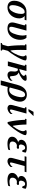

<svg xmlns="http://www.w3.org/2000/svg" viewBox="2179 -2935 955 5353"><g transform="rotate(90 2656.5 -258.5)"><path d="M423.8 -467.3Q455.6 -444.8 474.1 -405.8Q492.7 -366.7 492.7 -319.3Q492.7 -254.9 470.9 -195.3Q449.2 -135.7 409.4 -89.8Q369.6 -43.9 313.2 -16.6Q256.8 10.7 188 10.7Q146 10.7 111.6 -0.7Q77.1 -12.2 52.5 -35.6Q27.8 -59.1 14.4 -94.2Q1 -129.4 1 -176.3Q1 -252.4 25.9 -315.4Q50.8 -378.4 92 -423.6Q133.3 -468.8 186.8 -493.7Q240.2 -518.6 296.9 -518.6H547.4L533.7 -467.3ZM367.7 -371.6Q367.7 -386.7 366.2 -401.4Q364.7 -416 360.6 -428.5Q356.4 -440.9 349.9 -450.9Q343.3 -460.9 333 -467.3H305.7Q279.8 -467.3 256.1 -451.7Q232.4 -436 212.2 -409.9Q191.9 -383.8 175.5 -349.9Q159.2 -315.9 147.7 -279.3Q136.2 -242.7 129.9 -206.3Q123.5 -169.9 123.5 -138.7Q123.5 -85.9 139.9 -62.3Q156.2 -38.6 187.5 -38.6Q212.4 -38.6 235.4 -53.2Q258.3 -67.9 278.3 -92.8Q298.3 -117.7 314.9 -150.9Q331.5 -184.1 343.3 -220.9Q355 -257.8 361.3 -296.6Q367.7 -335.4 367.7 -371.6Z M680.7 -433.6Q683.1 -443.8 684.6 -451.4Q686 -459 686 -464.4Q686 -474.6 681.4 -478.3Q676.8 -481.9 668 -481.9H654.3L664.1 -518.6H833L740.2 -173.3Q734.4 -151.4 730.5 -130.9Q726.6 -110.4 726.6 -93.3Q726.6 -68.4 737.8 -53Q749 -37.6 778.8 -37.6Q807.6 -37.6 831.8 -49.3Q856 -61 876 -86.4Q896 -111.8 913.1 -151.6Q930.2 -191.4 945.3 -247.6Q949.2 -261.7 953.6 -280.5Q958 -299.3 961.9 -320.8Q965.8 -342.3 968.3 -366.2Q970.7 -390.1 970.7 -414.6Q970.7 -441.4 966.8 -467.5Q962.9 -493.7 954.1 -518.6H1032.7Q1059.6 -493.2 1075 -447.8Q1090.3 -402.3 1090.3 -344.7Q1090.3 -318.4 1086.9 -291Q1083.5 -263.7 1075.7 -235.4Q1056.6 -164.1 1022.7 -116.7Q988.8 -69.3 947.3 -41Q905.8 -12.7 860.8 -1Q815.9 10.7 774.4 10.7Q606 10.7 606 -121.6Q606 -155.8 616.7 -195.8Z M1244.6 -467.3Q1244.6 -475.6 1240.7 -478.8Q1236.8 -481.9 1229 -481.9H1213.4L1223.1 -518.6H1375Q1373 -481.4 1372.1 -441.9Q1371.1 -402.3 1371.1 -362.3Q1371.1 -335.9 1371.6 -304.2Q1372.1 -272.5 1373 -240.5Q1374 -208.5 1375.7 -178.2Q1377.4 -147.9 1380.1 -124.8Q1382.8 -101.6 1386 -87.4Q1389.2 -73.2 1393.6 -73.2Q1398.4 -73.2 1401.4 -78.1Q1442.9 -133.8 1471.4 -186.3Q1500 -238.8 1517.6 -283.9Q1535.2 -329.1 1543 -364.5Q1550.8 -399.9 1550.8 -421.9Q1550.8 -443.4 1546.4 -455.1Q1542 -466.8 1536.4 -473.9Q1530.8 -481 1526.4 -485.6Q1522 -490.2 1522 -497.6Q1522.5 -504.9 1525.6 -510Q1528.8 -515.1 1536.1 -518.3Q1543.5 -521.5 1556.2 -522.9Q1568.8 -524.4 1588.9 -524.4Q1599.6 -524.4 1613 -522.9Q1626.5 -521.5 1638.2 -517.6Q1649.9 -513.7 1657.7 -505.9Q1665.5 -498 1665.5 -485.8Q1665.5 -468.3 1654.8 -437Q1644 -405.8 1625.5 -365.2Q1606.9 -324.7 1581.3 -277.8Q1555.7 -231 1525.9 -182.9Q1496.1 -134.8 1463.1 -87.6Q1430.2 -40.5 1397 0L1366.2 113.8Q1360.8 134.3 1360.8 144Q1360.8 154.8 1365.7 158.4Q1370.6 162.1 1379.4 162.1H1392.6L1382.8 198.7H1174.8L1184.6 162.1H1198.2Q1204.6 162.1 1210 160.2Q1215.3 158.2 1220 152.8Q1224.6 147.5 1228.8 138.2Q1232.9 128.9 1236.8 113.8L1268.1 -2.4Q1261.7 -43.5 1256.8 -91.3Q1252 -139.2 1248.8 -189Q1245.6 -238.8 1243.9 -287.6Q1242.2 -336.4 1242.2 -378.9Q1242.2 -404.3 1242.9 -426.5Q1243.7 -448.7 1244.6 -467.3Z M1807.1 -433.6Q1809.6 -443.8 1811 -451.4Q1812.5 -459 1812.5 -464.4Q1812.5 -474.6 1807.9 -478.3Q1803.2 -481.9 1794.4 -481.9H1780.8L1790.5 -518.6H1959.5L1905.3 -317.4Q1935.1 -322.8 1966.6 -333.7Q1998 -344.7 2024.7 -360.8Q2051.3 -377 2070.6 -397.7Q2089.8 -418.5 2095.2 -442.9Q2095.7 -444.8 2095.7 -448.7Q2095.7 -458 2090.1 -464.4Q2084.5 -470.7 2077.6 -475.8Q2070.8 -481 2065.2 -485.8Q2059.6 -490.7 2059.6 -497.6Q2060.1 -504.9 2070.1 -510Q2080.1 -515.1 2095.7 -518.3Q2111.3 -521.5 2130.9 -522.9Q2150.4 -524.4 2170.4 -524.4Q2181.2 -524.4 2192.1 -523.2Q2203.1 -522 2212.2 -518.3Q2221.2 -514.6 2226.8 -507.8Q2232.4 -501 2232.4 -489.7Q2232.4 -466.3 2213.6 -440.2Q2194.8 -414.1 2162.8 -388.7Q2130.9 -363.3 2088.6 -340.3Q2046.4 -317.4 1999.5 -300.8Q2036.1 -286.6 2056.2 -263.7Q2076.2 -240.7 2085.9 -212.6Q2095.7 -184.6 2098.4 -153.8Q2101.1 -123 2103.5 -93.8Q2105 -73.7 2112.1 -65.9Q2119.1 -58.1 2132.8 -58.1Q2140.1 -58.1 2152.1 -63.7Q2164.1 -69.3 2178 -79.1Q2191.9 -88.9 2206.1 -102.8Q2220.2 -116.7 2231.4 -133.3V-77.1Q2216.8 -56.6 2197.8 -40.3Q2178.7 -23.9 2157.7 -12.7Q2136.7 -1.5 2114.5 4.6Q2092.3 10.7 2071.3 10.7Q2050.8 10.7 2032.2 4.9Q2013.7 -1 1999.3 -13.2Q1984.9 -25.4 1976.6 -44.4Q1968.3 -63.5 1968.3 -89.8Q1968.3 -100.1 1969.2 -113Q1970.2 -126 1971.2 -140.1Q1972.2 -154.3 1973.1 -168.7Q1974.1 -183.1 1974.1 -195.8Q1974.1 -206.5 1972.2 -218.8Q1970.2 -231 1965.6 -242.7Q1960.9 -254.4 1953.6 -264.6Q1946.3 -274.9 1936 -281.2Q1914.6 -275.9 1893.6 -272.5L1820.8 0H1691.9Z M2419.9 -57.1Q2426.8 -48.3 2444.6 -43Q2462.4 -37.6 2482.4 -37.6Q2513.7 -37.6 2541 -49.1Q2568.4 -60.5 2592 -86.7Q2615.7 -112.8 2635.5 -154.8Q2655.3 -196.8 2671.9 -258.3Q2681.6 -294.4 2685.8 -323.7Q2689.9 -353 2689.9 -376.5Q2689.9 -404.3 2684.6 -424.1Q2679.2 -443.8 2670.2 -456.3Q2661.1 -468.8 2649.2 -474.6Q2637.2 -480.5 2624.5 -480.5Q2596.7 -480.5 2575.4 -467.8Q2554.2 -455.1 2537.4 -429.4Q2520.5 -403.8 2506.3 -365.2Q2492.2 -326.7 2478.5 -275.4ZM2351.6 198.7H2222.7L2349.1 -275.4Q2368.2 -346.7 2397.2 -395.3Q2426.3 -443.8 2462.4 -473.6Q2498.5 -503.4 2539.6 -516.4Q2580.6 -529.3 2624 -529.3Q2659.7 -529.3 2693.8 -518.6Q2728 -507.8 2754.9 -484.6Q2781.7 -461.4 2798.1 -425Q2814.5 -388.7 2814.5 -337.9Q2814.5 -315.9 2811 -291.3Q2807.6 -266.6 2800.3 -238.8Q2782.7 -171.4 2751.5 -124Q2720.2 -76.7 2678.5 -46.6Q2636.7 -16.6 2585.4 -2.9Q2534.2 10.7 2476.1 10.7Q2458 10.7 2438 8.5Q2418 6.3 2404.3 1.5Z M2993.2 -433.6Q2998.5 -454.1 2998.5 -463.9Q2998.5 -474.6 2993.7 -478.3Q2988.8 -481.9 2980 -481.9H2966.3L2976.1 -518.6H3145.5L3047.4 -157.2Q3039.1 -126.5 3036.1 -109.6Q3033.2 -92.8 3033.2 -85.9Q3033.2 -71.3 3039.6 -64.9Q3045.9 -58.6 3056.2 -58.6Q3067.4 -58.6 3081.1 -65.2Q3094.7 -71.8 3108.9 -82.3Q3123 -92.8 3136 -106.2Q3148.9 -119.6 3158.7 -133.3V-77.1Q3142.6 -55.7 3123 -39.3Q3103.5 -22.9 3082.5 -12Q3061.5 -1 3040 4.9Q3018.6 10.7 2998.5 10.7Q2981 10.7 2963.9 6.1Q2946.8 1.5 2933.3 -8.3Q2919.9 -18.1 2911.9 -33.2Q2903.8 -48.3 2903.8 -68.8Q2903.8 -89.8 2906.2 -106.9Q2908.7 -124 2914.1 -143.6ZM3098.1 -715.8H3216.8L3082 -574.7H3021Z M3321.8 -467.3Q3321.8 -475.6 3317.6 -478.8Q3313.5 -481.9 3306.2 -481.9H3290.5L3300.3 -518.6H3452.1Q3452.1 -466.3 3455.3 -413.1Q3458.5 -359.9 3463.6 -310.3Q3468.8 -260.7 3474.6 -218Q3480.5 -175.3 3486.3 -144Q3487.3 -138.2 3492.7 -138.2Q3497.6 -138.2 3500.5 -143.1Q3572.8 -240.2 3605.2 -309.3Q3637.7 -378.4 3637.7 -421.9Q3637.7 -443.4 3633.3 -455.1Q3628.9 -466.8 3623.3 -473.9Q3617.7 -481 3613.3 -485.6Q3608.9 -490.2 3608.9 -497.6Q3609.4 -504.9 3611.8 -510Q3614.3 -515.1 3620.8 -518.3Q3627.4 -521.5 3639.2 -522.9Q3650.9 -524.4 3670.9 -524.4Q3681.6 -524.4 3695.1 -522.9Q3708.5 -521.5 3720.2 -517.6Q3731.9 -513.7 3739.7 -505.9Q3747.6 -498 3747.6 -485.8Q3747.6 -465.8 3734.6 -433.1Q3721.7 -400.4 3699.5 -359.4Q3677.2 -318.4 3647.2 -272Q3617.2 -225.6 3582.8 -179Q3548.3 -132.3 3511.5 -87.6Q3474.6 -43 3438.5 -5.9Q3433.1 -0.5 3423.6 5.1Q3414.1 10.7 3403.8 10.7Q3392.6 10.7 3387 4.4Q3381.3 -2 3379.9 -7.3Q3372.1 -39.6 3364.7 -77.4Q3357.4 -115.2 3350.8 -156.2Q3344.2 -197.3 3339.1 -239.3Q3334 -281.2 3330.1 -321.8Q3326.2 -362.3 3324 -399.4Q3321.8 -436.5 3321.8 -467.3Z M4102.1 -481.9Q4072.3 -481.9 4048.8 -462.6Q4025.4 -443.4 4012.7 -395.5Q4007.8 -377.4 4007.8 -362.8Q4007.8 -346.2 4013.2 -335.4Q4018.6 -324.7 4027.1 -318.4Q4035.6 -312 4045.7 -309.6Q4055.7 -307.1 4064.9 -307.1Q4071.8 -308.6 4079.8 -309.8Q4087.9 -311 4095.7 -311Q4109.4 -311 4119.4 -304.7Q4129.4 -298.3 4129.4 -286.1Q4129.4 -275.4 4125 -268.1Q4120.6 -260.7 4113.8 -256.3Q4106.9 -252 4098.6 -250Q4090.3 -248 4082.5 -248Q4074.7 -248 4066.9 -249.3Q4059.1 -250.5 4051.8 -252.9Q4022.9 -252.9 3999.8 -243.2Q3976.6 -233.4 3960.2 -216.3Q3943.8 -199.2 3934.8 -176.5Q3925.8 -153.8 3925.8 -127.4Q3925.8 -103 3934.8 -87.4Q3943.8 -71.8 3959.7 -62.3Q3975.6 -52.7 3997.1 -49.1Q4018.6 -45.4 4043.5 -45.4Q4080.1 -45.4 4111.1 -51.3Q4142.1 -57.1 4167 -65.4L4152.3 -11.2Q4139.6 -6.8 4120.4 -2.9Q4101.1 1 4078.4 3.9Q4055.7 6.8 4031.5 8.8Q4007.3 10.7 3984.9 10.7Q3934.1 10.7 3897.5 1Q3860.8 -8.8 3837.4 -25.9Q3814 -43 3803 -66.9Q3792 -90.8 3792 -118.7Q3792 -141.1 3798.3 -163.6Q3802.7 -179.7 3815.4 -199.2Q3828.1 -218.8 3847.7 -236.3Q3867.2 -253.9 3893.1 -267.6Q3918.9 -281.2 3950.2 -285.6Q3936 -289.1 3922.9 -296.4Q3909.7 -303.7 3899.7 -314.7Q3889.6 -325.7 3883.5 -340.3Q3877.4 -355 3877.4 -374Q3877.4 -404.3 3892.8 -432.4Q3908.2 -460.4 3937.5 -481.9Q3966.8 -503.4 4008.8 -516.4Q4050.8 -529.3 4104.5 -529.3Q4123 -529.3 4145.8 -526.4Q4168.5 -523.4 4188.2 -518.3Q4208 -513.2 4221.2 -506.1Q4234.4 -499 4234.4 -490.2Q4234.4 -488.3 4233.9 -486.8L4220.7 -433.1Q4216.8 -416 4211.2 -407.7Q4205.6 -399.4 4190.4 -399.4Q4178.7 -399.4 4172.9 -405.5Q4167 -411.6 4163.1 -420.9Q4159.2 -430.2 4156 -440.7Q4152.8 -451.2 4147 -460.4Q4141.1 -469.7 4130.6 -475.8Q4120.1 -481.9 4102.1 -481.9Z M4335.9 -467.3 4349.6 -518.6H4781.7L4768.1 -467.3H4607.9L4523.9 -157.2Q4515.6 -126.5 4512.7 -109.6Q4509.8 -92.8 4509.8 -85.9Q4509.8 -71.3 4516.1 -64.9Q4522.5 -58.6 4532.7 -58.6Q4543.9 -58.6 4557.6 -65.2Q4571.3 -71.8 4585.4 -82.3Q4599.6 -92.8 4612.5 -106.2Q4625.5 -119.6 4635.3 -133.3V-77.1Q4619.1 -55.7 4599.6 -39.3Q4580.1 -22.9 4559.1 -12Q4538.1 -1 4516.6 4.9Q4495.1 10.7 4475.1 10.7Q4457.5 10.7 4440.4 6.1Q4423.3 1.5 4409.9 -8.3Q4396.5 -18.1 4388.4 -33.2Q4380.4 -48.3 4380.4 -68.8Q4380.4 -89.8 4382.8 -106.9Q4385.3 -124 4390.6 -143.6L4477.5 -467.3Z M5110.4 -481.9Q5080.6 -481.9 5057.1 -462.6Q5033.7 -443.4 5021 -395.5Q5016.1 -377.4 5016.1 -362.8Q5016.1 -346.2 5021.5 -335.4Q5026.9 -324.7 5035.4 -318.4Q5043.9 -312 5054 -309.6Q5064 -307.1 5073.2 -307.1Q5080.1 -308.6 5088.1 -309.8Q5096.2 -311 5104 -311Q5117.7 -311 5127.7 -304.7Q5137.7 -298.3 5137.7 -286.1Q5137.7 -275.4 5133.3 -268.1Q5128.9 -260.7 5122.1 -256.3Q5115.2 -252 5106.9 -250Q5098.6 -248 5090.8 -248Q5083 -248 5075.2 -249.3Q5067.4 -250.5 5060.1 -252.9Q5031.2 -252.9 5008.1 -243.2Q4984.9 -233.4 4968.5 -216.3Q4952.1 -199.2 4943.1 -176.5Q4934.1 -153.8 4934.1 -127.4Q4934.1 -103 4943.1 -87.4Q4952.1 -71.8 4968 -62.3Q4983.9 -52.7 5005.4 -49.1Q5026.9 -45.4 5051.8 -45.4Q5088.4 -45.4 5119.4 -51.3Q5150.4 -57.1 5175.3 -65.4L5160.6 -11.2Q5147.9 -6.8 5128.7 -2.9Q5109.4 1 5086.7 3.9Q5064 6.8 5039.8 8.8Q5015.6 10.7 4993.2 10.7Q4942.4 10.7 4905.8 1Q4869.1 -8.8 4845.7 -25.9Q4822.3 -43 4811.3 -66.9Q4800.3 -90.8 4800.3 -118.7Q4800.3 -141.1 4806.6 -163.6Q4811 -179.7 4823.7 -199.2Q4836.4 -218.8 4856 -236.3Q4875.5 -253.9 4901.4 -267.6Q4927.2 -281.2 4958.5 -285.6Q4944.3 -289.1 4931.2 -296.4Q4918 -303.7 4908 -314.7Q4897.9 -325.7 4891.8 -340.3Q4885.7 -355 4885.7 -374Q4885.7 -404.3 4901.1 -432.4Q4916.5 -460.4 4945.8 -481.9Q4975.1 -503.4 5017.1 -516.4Q5059.1 -529.3 5112.8 -529.3Q5131.3 -529.3 5154.1 -526.4Q5176.8 -523.4 5196.5 -518.3Q5216.3 -513.2 5229.5 -506.1Q5242.7 -499 5242.7 -490.2Q5242.7 -488.3 5242.2 -486.8L5229 -433.1Q5225.1 -416 5219.5 -407.7Q5213.9 -399.4 5198.7 -399.4Q5187 -399.4 5181.2 -405.5Q5175.3 -411.6 5171.4 -420.9Q5167.5 -430.2 5164.3 -440.7Q5161.1 -451.2 5155.3 -460.4Q5149.4 -469.7 5138.9 -475.8Q5128.4 -481.9 5110.4 -481.9Z"/></g></svg>

Font: Arian AMU Serif
Style: Bold Italic
Weight: 700
Italic angle: -15°
Designer: Ruben Hakobyan (Tarumian)
Foundry: Ruben Hakobyan (Tarumian)
Version: Version 1.002